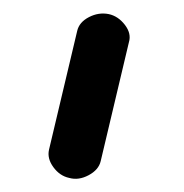

<svg xmlns="http://www.w3.org/2000/svg" viewBox="-20 -616 274 286"><path d="M83 -351Q69 -354 59.5 -367Q50 -380 53 -393L95 -570Q98 -583 112.5 -590.5Q127 -598 142 -595Q156 -592 166 -579Q176 -566 172 -553L130 -376Q127 -363 112 -355Q97 -347 83 -351Z"/></svg>

Font: Hoogli Semibold
Style: Regular
Weight: 600
Designer: Anand Singh Naorem
Foundry: Brand New Type
Version: Version 1.00 b007